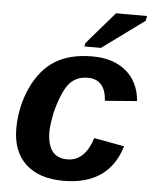

<svg xmlns="http://www.w3.org/2000/svg" viewBox="-53 -777 662 832"><g transform="rotate(5 278.0 -361.5)"><path d="M262 -84Q339 -84 371 -186L503 -162Q451 10 254 10Q147 10 89 -44.5Q31 -99 31 -198Q31 -292 69 -376Q108 -460 172 -499Q236 -538 332 -538Q424 -538 479.5 -491.5Q535 -445 542 -362L403 -351Q397 -444 321 -444Q269 -444 239.5 -408Q210 -372 186 -281Q175 -223 175 -199Q175 -84 262 -84ZM366 -578H294L297 -593L418 -733H553L549 -712Z"/></g></svg>

Font: Libra Sans
Style: Bold Italic
Weight: 700
Italic angle: -12°
Foundry: Context Ltd
Version: Version 1.002